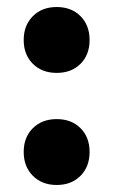

<svg xmlns="http://www.w3.org/2000/svg" viewBox="-20 -510 320 542"><path d="M72.8 -329.8Q46.9 -355.5 46.9 -397Q46.9 -438.5 72.8 -464.4Q98.6 -490.2 140.1 -490.2Q181.6 -490.2 207.3 -464.4Q232.9 -438.5 232.9 -397Q232.9 -355.5 207.3 -329.8Q181.6 -304.2 140.1 -304.2Q98.6 -304.2 72.8 -329.8ZM72.8 -13.7Q46.9 -39.6 46.9 -81.1Q46.9 -122.6 72.8 -148.2Q98.6 -173.8 140.1 -173.8Q181.6 -173.8 207.3 -148.2Q232.9 -122.6 232.9 -81.1Q232.9 -39.6 207.3 -13.7Q181.6 12.2 140.1 12.2Q98.6 12.2 72.8 -13.7Z"/></svg>

Font: Linguistics Pro
Style: Bold
Weight: 700
Designer: Stefan Peev, Context Ltd
Foundry: Stefan Peev, Context Ltd
Version: Version 001.000